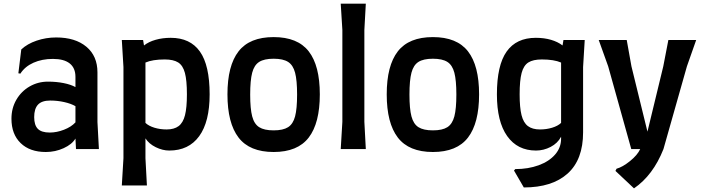

<svg xmlns="http://www.w3.org/2000/svg" viewBox="-20 -820 3860 1056"><path d="M244 -371Q290 -371 330 -363Q370 -355 395 -341V-397Q395 -446 363.5 -471Q332 -496 271 -496Q211 -496 164 -475Q117 -454 92 -415L81 -417L97 -548Q130 -579 181.5 -596.5Q233 -614 289 -614Q394 -614 455 -563Q516 -512 516 -422V-149L524 0H398L395 -58Q376 -26 330 -5Q284 16 232 16Q144 16 93.5 -33Q43 -82 43 -167Q43 -225 70 -271.5Q97 -318 143 -344.5Q189 -371 244 -371ZM254 -91Q292 -91 332 -106.5Q372 -122 395 -147V-236Q371 -250 333.5 -258.5Q296 -267 256 -267Q210 -267 189 -244.5Q168 -222 168 -176Q168 -132 188 -111.5Q208 -91 254 -91Z M1133 -301Q1133 -150 1075.5 -71Q1018 8 911 8Q874 8 836.5 -10.5Q799 -29 780 -59V50L788 200H650L659 50V-451L650 -600H767L772 -570Q797 -590 835.5 -601Q874 -612 919 -612Q1026 -612 1079.5 -536.5Q1133 -461 1133 -301ZM1008 -301Q1008 -378 997 -419Q986 -460 960 -476.5Q934 -493 886 -493Q819 -493 780 -476V-144Q798 -127 829.5 -117.5Q861 -108 896 -108Q938 -108 962.5 -126.5Q987 -145 997.5 -186.5Q1008 -228 1008 -301Z M1231 -301Q1231 -459 1292 -537.5Q1353 -616 1485 -616Q1617 -616 1678 -537.5Q1739 -459 1739 -301Q1739 -143 1678 -63.5Q1617 16 1485 16Q1353 16 1292 -63.5Q1231 -143 1231 -301ZM1614 -300Q1614 -378 1603 -420Q1592 -462 1564.5 -479.5Q1537 -497 1485 -497Q1433 -497 1405.5 -479.5Q1378 -462 1367 -420Q1356 -378 1356 -300Q1356 -222 1367 -180Q1378 -138 1405.5 -120.5Q1433 -103 1485 -103Q1537 -103 1564.5 -120.5Q1592 -138 1603 -180Q1614 -222 1614 -300Z M1863 -150V-655L1854 -800H1992L1984 -655V-150L1992 0H1854Z M2107 -301Q2107 -459 2168 -537.5Q2229 -616 2361 -616Q2493 -616 2554 -537.5Q2615 -459 2615 -301Q2615 -143 2554 -63.5Q2493 16 2361 16Q2229 16 2168 -63.5Q2107 -143 2107 -301ZM2490 -300Q2490 -378 2479 -420Q2468 -462 2440.5 -479.5Q2413 -497 2361 -497Q2309 -497 2281.5 -479.5Q2254 -462 2243 -420Q2232 -378 2232 -300Q2232 -222 2243 -180Q2254 -138 2281.5 -120.5Q2309 -103 2361 -103Q2413 -103 2440.5 -120.5Q2468 -138 2479 -180Q2490 -222 2490 -300Z M3196 -600 3187 -451V-92Q3187 58 3102 134.5Q3017 211 2861 211L2807 118L2814 110Q2885 110 2942.5 89Q3000 68 3033 30Q3066 -8 3066 -57V-68Q3047 -32 3008.5 -12Q2970 8 2928 8Q2826 8 2769.5 -71.5Q2713 -151 2713 -301Q2713 -461 2766.5 -536.5Q2820 -612 2927 -612Q2973 -612 3010.5 -601Q3048 -590 3074 -570L3079 -600ZM3066 -144V-476Q3027 -493 2960 -493Q2912 -493 2886 -476.5Q2860 -460 2849 -419Q2838 -378 2838 -301Q2838 -228 2848.5 -186.5Q2859 -145 2883.5 -126.5Q2908 -108 2950 -108Q2985 -108 3016.5 -117.5Q3048 -127 3066 -144Z M3809 -600 3758 -455 3629 0Q3572 144 3467 216L3365 120L3371 108Q3404 99 3445 66Q3486 33 3501 0H3452L3325 -455L3273 -600H3427L3453 -455L3541 -96L3628 -455L3656 -600Z"/></svg>

Font: Farro Medium
Style: Regular
Weight: 500
Designer: Aceler Chua
Foundry: Grayscale Limited
Version: Version 1.101